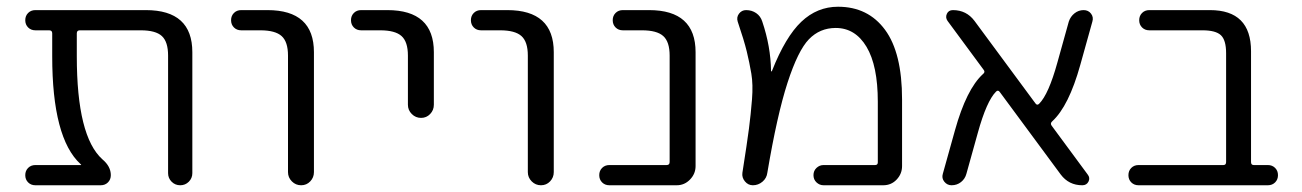

<svg xmlns="http://www.w3.org/2000/svg" viewBox="-20 -550 3864 570"><path d="M220 -60Q221 -60 221 -61L219 -63Q135 -140 135 -383V-451Q135 -460 126 -460H85Q72 -460 63.5 -468.5Q55 -477 55 -490Q55 -503 63.5 -511.5Q72 -520 85 -520H413Q551 -520 551 -395V-36Q551 -21 540.5 -10.5Q530 0 515 0Q500 0 489.5 -10.5Q479 -21 479 -36V-385Q479 -426 460.5 -443Q442 -460 398 -460H217Q208 -460 208 -451V-383Q208 -145 284 -77Q309 -56 309 -30Q309 -17 300.5 -8.5Q292 0 279 0H85Q72 0 63.5 -8.5Q55 -17 55 -30Q55 -43 63.5 -51.5Q72 -60 85 -60Z M696 -460Q683 -460 674.5 -468.5Q666 -477 666 -490Q666 -503 674.5 -511.5Q683 -520 696 -520H774Q912 -520 912 -395V-39Q912 -23 901 -11.5Q890 0 874 0Q858 0 846.5 -11.5Q835 -23 835 -39V-385Q835 -426 816 -443Q797 -460 753 -460Z M1052 -460Q1039 -460 1030.5 -468.5Q1022 -477 1022 -490Q1022 -503 1030.5 -511.5Q1039 -520 1052 -520H1130Q1268 -520 1268 -395V-239Q1268 -223 1257 -211.5Q1246 -200 1230 -200Q1214 -200 1202.5 -211.5Q1191 -223 1191 -239V-385Q1191 -426 1172 -443Q1153 -460 1109 -460Z M1408 -460Q1395 -460 1386.5 -468.5Q1378 -477 1378 -490Q1378 -503 1386.5 -511.5Q1395 -520 1408 -520H1486Q1624 -520 1624 -395V-39Q1624 -23 1613 -11.5Q1602 0 1586 0Q1570 0 1558.5 -11.5Q1547 -23 1547 -39V-385Q1547 -426 1528 -443Q1509 -460 1465 -460Z M1789 0Q1776 0 1767.5 -8.5Q1759 -17 1759 -30Q1759 -43 1767.5 -51.5Q1776 -60 1789 -60H1959Q1968 -60 1968 -69V-385Q1968 -426 1949 -443Q1930 -460 1886 -460H1829Q1816 -460 1807.5 -468.5Q1799 -477 1799 -490Q1799 -503 1807.5 -511.5Q1816 -520 1829 -520H1907Q2045 -520 2045 -395V-57Q2045 -34 2028.5 -17Q2012 0 1989 0Z M2184 -37Q2198 -126 2203.5 -168.5Q2209 -211 2212.5 -255Q2216 -299 2210.5 -331.5Q2205 -364 2197 -397Q2189 -430 2170 -486Q2166 -499 2174 -509.5Q2182 -520 2195 -520Q2212 -520 2225 -511Q2238 -502 2243 -486Q2268 -412 2269 -340Q2269 -338 2270 -338Q2272 -338 2272 -340Q2312 -441 2359 -485.5Q2406 -530 2468 -530Q2557 -530 2607.5 -461.5Q2658 -393 2658 -255V-57Q2658 -34 2642 -17Q2626 0 2602 0H2425Q2413 0 2404 -8.5Q2395 -17 2395 -30Q2395 -43 2404 -51.5Q2413 -60 2425 -60H2578Q2586 -60 2586 -68V-248Q2586 -355 2552.5 -411Q2519 -467 2461 -467Q2414 -467 2381.5 -433.5Q2349 -400 2318 -304.5Q2287 -209 2258 -37Q2256 -21 2243.5 -10.5Q2231 0 2215 0Q2201 0 2191.5 -11.5Q2182 -23 2184 -37Z M2805 0Q2792 0 2783.5 -10.5Q2775 -21 2779 -34L2815 -163Q2849 -285 2898 -330Q2906 -336 2900 -343L2793 -488Q2786 -498 2791 -509Q2796 -520 2809 -520Q2849 -520 2873 -488L3054 -243Q3059 -236 3065 -242Q3093 -270 3119 -364L3153 -486Q3158 -501 3170 -510.5Q3182 -520 3197 -520Q3211 -520 3219 -509.5Q3227 -499 3223 -486L3187 -357Q3153 -235 3104 -190Q3097 -184 3102 -177L3209 -32Q3217 -22 3211.5 -11Q3206 0 3193 0Q3153 0 3129 -32L2948 -277Q2943 -284 2937 -278Q2909 -250 2883 -156L2849 -34Q2845 -19 2833 -9.5Q2821 0 2805 0Z M3360 0Q3347 0 3338.5 -8.5Q3330 -17 3330 -30Q3330 -43 3338.5 -51.5Q3347 -60 3360 -60H3612Q3620 -60 3620 -69V-392Q3620 -431 3604.5 -445.5Q3589 -460 3550 -460H3392Q3379 -460 3370.5 -468.5Q3362 -477 3362 -490Q3362 -503 3370.5 -511.5Q3379 -520 3392 -520H3572Q3694 -520 3694 -398V-69Q3694 -60 3702 -60H3744Q3757 -60 3765.5 -51.5Q3774 -43 3774 -30Q3774 -17 3765.5 -8.5Q3757 0 3744 0Z"/></svg>

Font: Rounded Mplus 1c
Style: Regular
Weight: 400
Version: Version 1.059.20150529